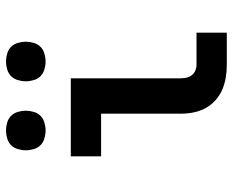

<svg xmlns="http://www.w3.org/2000/svg" viewBox="-88 -688 776 640"><g transform="rotate(-90 300.0 -368.0)"><path d="M404 0Q382 0 361 -3.5Q340 -7 320.5 -15.5Q301 -24 285 -38.5Q269 -53 259 -72Q249 -91 245 -112Q241 -133 241 -155V-419H99V-520H359V-155Q359 -145 361 -135Q363 -125 369 -117Q375 -109 384.5 -105Q394 -101 404 -101H511V0ZM415 -604Q402 -604 388.5 -608Q375 -612 366 -621Q357 -630 353 -643.5Q349 -657 349 -670Q349 -683 353 -696.5Q357 -710 366 -719Q375 -728 388.5 -732Q402 -736 415 -736Q428 -736 441.5 -732Q455 -728 464 -719Q473 -710 477 -696.5Q481 -683 481 -670Q481 -657 477 -643.5Q473 -630 464 -621Q455 -612 441.5 -608Q428 -604 415 -604ZM185 -604Q172 -604 158.5 -608Q145 -612 136 -621Q127 -630 123 -643.5Q119 -657 119 -670Q119 -683 123 -696.5Q127 -710 136 -719Q145 -728 158.5 -732Q172 -736 185 -736Q198 -736 211.5 -732Q225 -728 234 -719Q243 -710 247 -696.5Q251 -683 251 -670Q251 -657 247 -643.5Q243 -630 234 -621Q225 -612 211.5 -608Q198 -604 185 -604Z"/></g></svg>

Font: Iosevka Plex Etoile
Style: Bold
Weight: 700
Designer: Belleve Invis
Foundry: Belleve Invis
Version: Version 25.1.1; ttfautohint (v1.8.4)